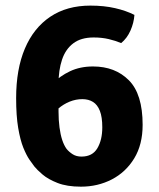

<svg xmlns="http://www.w3.org/2000/svg" viewBox="-20 -668 580 702"><path d="M276 14.5Q225 14.5 190.5 1Q156 -12.5 135.5 -30Q115 -47.5 105.5 -59.5Q98.5 -68.5 87.5 -84.5Q76.5 -100.5 65.2 -128.2Q54 -156 46.5 -200.2Q39 -244.5 39 -309.5Q39 -415 71 -490.5Q103 -566 163.8 -606.8Q224.5 -647.5 310.5 -647.5Q360.5 -647.5 400.8 -638.2Q441 -629 471.5 -613.5Q469.5 -584.5 457 -556.2Q444.5 -528 423 -510.5Q403 -519 377.8 -525Q352.5 -531 322.5 -531Q276 -531 247.8 -509.5Q219.5 -488 206.8 -449.8Q194 -411.5 194 -361.5V-260.5Q194 -229 197.5 -202.5Q201 -176 207.5 -156.2Q214 -136.5 223.5 -123.5Q232.5 -112.5 245.8 -104Q259 -95.5 278 -95.5Q318 -95.5 336 -126Q354 -156.5 354 -202.5Q354 -240 345.2 -262.5Q336.5 -285 320.2 -295.2Q304 -305.5 281 -305.5Q257.5 -305.5 235 -296.5Q212.5 -287.5 192.5 -270.5Q172.5 -253.5 155 -229L130 -304Q145.5 -334.5 172.2 -362.2Q199 -390 236 -407.5Q273 -425 320 -425Q401 -425 451.2 -374.5Q501.5 -324 501.5 -211.5Q501.5 -139.5 470.8 -89Q440 -38.5 388.8 -12Q337.5 14.5 276 14.5Z"/></svg>

Font: Signika Negative
Style: Bold
Weight: 700
Designer: Anna Giedry
Foundry: Anna Giedry
Version: Version 2.001